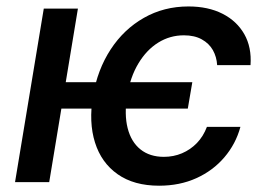

<svg xmlns="http://www.w3.org/2000/svg" viewBox="-20 -573 837 604"><path d="M585 -314.5 570.8 -231.4H140.6L154.8 -314.5ZM225.1 -545.9 134.8 0H27.3L117.7 -545.9ZM480.5 11.2Q401.4 11.2 350.1 -24.9Q298.8 -61 278.8 -124.8Q258.8 -188.5 272.5 -271Q286.6 -354 328.1 -417.5Q369.6 -481 432.6 -516.8Q495.6 -552.7 572.8 -552.7Q634.8 -552.7 679.9 -529.8Q725.1 -506.8 748.5 -465.6Q772 -424.3 768.1 -368.2H663.1Q661.6 -394 649.7 -415.3Q637.7 -436.5 614.7 -449.2Q591.8 -461.9 558.6 -461.9Q514.6 -461.9 477.8 -439Q440.9 -416 415.3 -373.3Q389.6 -330.6 379.9 -271.5Q370.6 -212.9 381.6 -169.7Q392.6 -126.5 421.9 -103Q451.2 -79.6 495.6 -79.6Q525.9 -79.6 552.5 -90.8Q579.1 -102.1 599.4 -123Q619.6 -144 630.9 -173.8H736.3Q721.7 -120.1 685.8 -78.1Q649.9 -36.1 597.7 -12.5Q545.4 11.2 480.5 11.2Z"/></svg>

Font: Inter Medium
Style: Italic
Weight: 500
Italic angle: -9.3988°
Designer: Rasmus Andersson
Foundry: rsms
Version: Version 4.001;git-66647c0bb